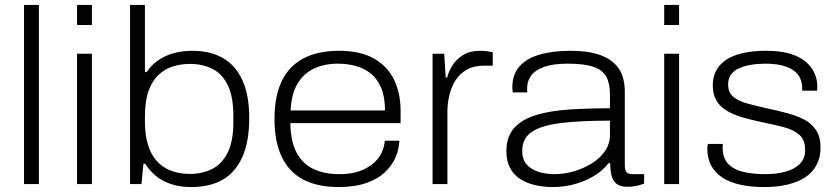

<svg xmlns="http://www.w3.org/2000/svg" viewBox="-20 -743 3377 775"><path d="M77 0V-723H137V0Z M291 -642V-723H351V-642ZM291 0V-526H351V0Z M752 12Q690 12 643.5 -11Q597 -34 566 -82H559L551 0H505V-723H565V-452H572Q592 -482 620.5 -501Q649 -520 683.5 -529Q718 -538 756 -538Q830 -538 881 -508Q932 -478 959 -418Q986 -358 986 -266Q986 -172 958.5 -110Q931 -48 879.5 -18Q828 12 752 12ZM747 -41Q797 -41 836.5 -61Q876 -81 899 -127Q922 -173 922 -251V-275Q922 -351 900.5 -397Q879 -443 839.5 -464Q800 -485 746 -485Q711 -485 678.5 -475Q646 -465 620.5 -441.5Q595 -418 580 -377Q565 -336 565 -273V-254Q565 -181 586.5 -134Q608 -87 649 -64Q690 -41 747 -41Z M1346 12Q1263 12 1205.5 -17.5Q1148 -47 1118 -108.5Q1088 -170 1088 -263Q1088 -356 1118 -417Q1148 -478 1206 -508Q1264 -538 1349 -538Q1434 -538 1489 -507Q1544 -476 1570.5 -421.5Q1597 -367 1597 -295V-246H1152Q1153 -171 1178 -125.5Q1203 -80 1247 -60Q1291 -40 1350 -40Q1398 -40 1432 -52.5Q1466 -65 1488 -84.5Q1510 -104 1521 -128Q1532 -152 1533 -175H1592Q1591 -142 1577 -109Q1563 -76 1534.5 -48.5Q1506 -21 1459 -4.5Q1412 12 1346 12ZM1153 -297H1534Q1534 -351 1519 -387.5Q1504 -424 1477.5 -445.5Q1451 -467 1416.5 -476.5Q1382 -486 1344 -486Q1289 -486 1247 -466Q1205 -446 1180.5 -404.5Q1156 -363 1153 -297Z M1726 0V-526H1773L1779 -430H1785Q1790 -452 1805 -477Q1820 -502 1848 -520Q1876 -538 1919 -538Q1934 -538 1947.5 -536Q1961 -534 1969 -532V-478H1935Q1892 -478 1863.5 -461.5Q1835 -445 1818 -417.5Q1801 -390 1793.5 -357.5Q1786 -325 1786 -294V0Z M2211 12Q2173 12 2139 4Q2105 -4 2079 -21Q2053 -38 2038.5 -65.5Q2024 -93 2024 -132Q2024 -192 2056 -227Q2088 -262 2145 -279Q2202 -296 2278.5 -301Q2355 -306 2442 -306V-363Q2442 -407 2427 -434Q2412 -461 2375 -473.5Q2338 -486 2271 -486Q2212 -486 2176 -473Q2140 -460 2124 -438Q2108 -416 2108 -390V-370H2050Q2049 -375 2048.5 -380Q2048 -385 2048 -391Q2048 -441 2075.5 -473.5Q2103 -506 2156 -522Q2209 -538 2283 -538Q2355 -538 2403.5 -520.5Q2452 -503 2477 -467Q2502 -431 2502 -372V-77Q2502 -56 2509 -48Q2516 -40 2533 -40H2580V-2Q2562 5 2545 8Q2528 11 2513 11Q2483 11 2468 -1.5Q2453 -14 2448 -36Q2443 -58 2443 -84H2436Q2412 -53 2375.5 -31.5Q2339 -10 2297 1Q2255 12 2211 12ZM2218 -40Q2258 -40 2298 -52Q2338 -64 2370.5 -84.5Q2403 -105 2422.5 -134Q2442 -163 2442 -198V-256Q2324 -256 2245 -246.5Q2166 -237 2127 -211Q2088 -185 2088 -133Q2088 -99 2106.5 -78.5Q2125 -58 2155 -49Q2185 -40 2218 -40Z M2661 -642V-723H2721V-642ZM2661 0V-526H2721V0Z M3065 12Q3011 12 2968 2.5Q2925 -7 2895.5 -26.5Q2866 -46 2850.5 -75Q2835 -104 2835 -143Q2835 -148 2835.5 -153Q2836 -158 2837 -162H2898Q2897 -158 2897 -154Q2897 -150 2897 -147Q2897 -104 2920.5 -80.5Q2944 -57 2983.5 -48.5Q3023 -40 3069 -40Q3114 -40 3150.5 -50Q3187 -60 3208.5 -81.5Q3230 -103 3230 -137Q3230 -178 3207 -198.5Q3184 -219 3144.5 -229.5Q3105 -240 3055 -250Q3013 -259 2976.5 -269.5Q2940 -280 2913 -296.5Q2886 -313 2871.5 -337.5Q2857 -362 2857 -399Q2857 -430 2869.5 -455.5Q2882 -481 2908 -499.5Q2934 -518 2975 -528Q3016 -538 3072 -538Q3128 -538 3167.5 -526.5Q3207 -515 3231.5 -494.5Q3256 -474 3267.5 -448Q3279 -422 3279 -393Q3279 -390 3279 -386.5Q3279 -383 3278 -377H3218V-387Q3218 -419 3201.5 -441Q3185 -463 3152 -474.5Q3119 -486 3070 -486Q3039 -486 3011.5 -481.5Q2984 -477 2963 -467.5Q2942 -458 2930.5 -442Q2919 -426 2919 -402Q2919 -369 2941 -351.5Q2963 -334 2999 -324.5Q3035 -315 3075 -306Q3116 -297 3154.5 -287Q3193 -277 3224 -261.5Q3255 -246 3273.5 -218.5Q3292 -191 3292 -147Q3292 -107 3276 -77Q3260 -47 3230.5 -27.5Q3201 -8 3159 2Q3117 12 3065 12Z"/></svg>

Font: Archivo SemiExpanded ExtraLight
Style: Regular
Weight: 250
Width: 6
Designer: Hector Gatti
Foundry: Omnibus-Type
Version: Version 2.001